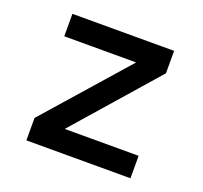

<svg xmlns="http://www.w3.org/2000/svg" viewBox="-97 -628 779 738"><g transform="rotate(20 293.0 -259.0)"><path d="M151.4 -32.2 80.1 -91.8 424.8 -483.4 496.1 -425.8ZM80.1 0V-91.8H505.9V0ZM80.1 -425.8V-517.6H496.1V-425.8Z"/></g></svg>

Font: Cascadia Code
Style: Regular
Weight: 400
Designer: Aaron Bell
Foundry: Saja Typeworks
Version: Version 2404.023